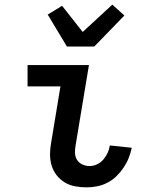

<svg xmlns="http://www.w3.org/2000/svg" viewBox="-20 -801 640 829"><path d="M354 8Q329 8 304.5 3.5Q280 -1 259.5 -13.5Q239 -26 224.5 -44.5Q210 -63 203 -86Q196 -109 196 -134.5Q196 -160 201 -186L241 -428H99V-520H364L306 -171Q303 -154 304 -138Q305 -122 313.5 -109.5Q322 -97 336.5 -90.5Q351 -84 367 -84Q383 -84 399 -91.5Q415 -99 426.5 -112.5Q438 -126 445 -141.5Q452 -157 454 -173L549 -163Q544 -140 535.5 -118.5Q527 -97 513.5 -77Q500 -57 482.5 -40Q465 -23 443.5 -12Q422 -1 399 3.5Q376 8 354 8ZM269 -600 186 -738 248 -776 337 -663 465 -781 517 -734 387 -600Z"/></svg>

Font: Iosevka Semibold Extended
Style: Italic
Weight: 600
Width: 7
Italic angle: -9°
Monospace: yes
Designer: Belleve Invis
Foundry: Belleve Invis
Version: Version 32.5.0; ttfautohint (v1.8.4)